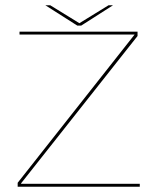

<svg xmlns="http://www.w3.org/2000/svg" viewBox="-20 -708 626 728"><path d="M47 0H510V-11H60V-13L501.5 -571.5V-588H54V-577H490V-576.5L47 -15ZM273 -611H288L408.5 -688H391.5L281 -620L170.5 -688H152Z"/></svg>

Font: Anybody Expanded Thin
Style: Regular
Weight: 250
Width: 7
Version: Version 1.113;gftools[0.9.25]